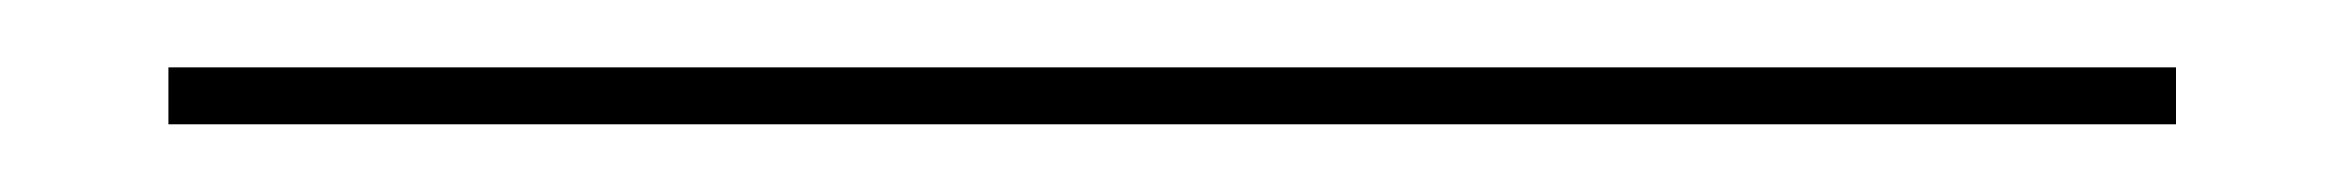

<svg xmlns="http://www.w3.org/2000/svg" viewBox="-20 20 696 57"><path d="M30 56.9V40H626V56.9Z"/></svg>

Font: Big Shoulders Inline Display SC Thin
Style: Regular
Weight: 100
Designer: Patric King
Foundry: XO Type Co
Version: Version 2.002